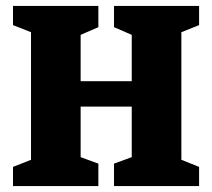

<svg xmlns="http://www.w3.org/2000/svg" viewBox="-20 -630 719 650"><path d="M24 0V-65L85 -89V-521L24 -545V-610H313V-538L253 -512V-355H426V-512L366 -538V-610H654V-545L594 -521V-89L654 -65V0H366V-76L426 -98V-269H253V-98L313 -76V0Z"/></svg>

Font: Grenze ExtraBold
Style: Regular
Weight: 800
Designer: Renata Polastri
Foundry: Omnibus-Type
Version: Version 1.002; ttfautohint (v1.8)